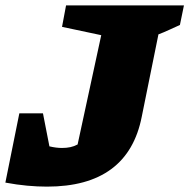

<svg xmlns="http://www.w3.org/2000/svg" viewBox="-69 -680 705 715"><path d="M-49 0 3 -258H91L115 -135Q140 -129 162 -129Q179 -129 193 -132Q207 -135 220 -142L308 -549L162 -580L177 -660H616L601 -587Q585 -580 562.5 -569.5Q540 -559 521 -552L459 -246Q408 15 106 15Q71 15 32.5 11.5Q-6 8 -49 0Z"/></svg>

Font: Piazzolla Black
Style: Italic
Weight: 900
Italic angle: -11.3°
Designer: Juan Pablo del Peral
Foundry: Huerta Tipografica
Version: Version 1.330